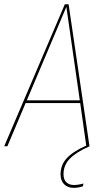

<svg xmlns="http://www.w3.org/2000/svg" viewBox="-26 -701 516 920"><path d="M278.3 133.8Q278.3 159.2 292 172.4Q305.7 185.5 328.6 185.5Q348.6 185.5 374 178.2L371.1 191.9Q347.7 199.2 327.6 199.2Q298.8 199.2 281.5 182.1Q264.2 165 264.2 134.3Q264.2 89.4 293.9 57.1Q323.7 24.9 387.2 -3.4L358.4 -207H96.7L9.3 0H-5.9L284.7 -680.7H302.7L402.8 0Q339.4 27.8 308.8 59.1Q278.3 90.3 278.3 133.8ZM102.5 -220.2H356.4L292 -668Z"/></svg>

Font: Fira Sans Compressed Hair
Style: Italic
Weight: 100
Width: 3
Italic angle: -8°
Designer: Carrois Corporate & Edenspiekermann AG
Foundry: Carrois Corporate GbR & Edenspiekermann AG
Version: Version 4.203;PS 004.203;hotconv 1.0.88;makeotf.lib2.5.64775